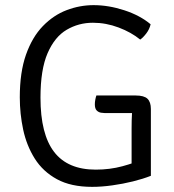

<svg xmlns="http://www.w3.org/2000/svg" viewBox="-20 -715 677 747"><path d="M566 -620.5Q561.5 -601 549.2 -585Q537 -569 525.5 -561Q490.5 -589.5 441.5 -608Q392.5 -626.5 341.5 -626.5Q286 -626.5 239.5 -599.2Q193 -572 165.2 -508.2Q137.5 -444.5 137.5 -335Q137.5 -193 190.5 -124Q243.5 -55 352.5 -55Q407.5 -55 456.2 -68.2Q505 -81.5 528.5 -93.5L567 -31Q536.5 -19 497.2 -9.2Q458 0.5 416.8 6.2Q375.5 12 338.5 12Q256 12 201.5 -17.8Q147 -47.5 115.2 -98Q83.5 -148.5 70.2 -210.5Q57 -272.5 57 -336.5Q57 -434 81.2 -502.5Q105.5 -571 146.8 -613.5Q188 -656 239.2 -675.5Q290.5 -695 344 -695Q402.5 -695 463.8 -675Q525 -655 566 -620.5ZM492 -214.5Q492 -249 493.5 -273.2Q495 -297.5 499 -315L567 -291V-31L492 -29.5ZM507.5 -343.5Q540.5 -343.5 553.8 -330.8Q567 -318 567 -291V-275H388.5Q382.5 -275 373 -276.5Q363.5 -278 356.2 -285.2Q349 -292.5 349 -309Q349 -318 350.8 -327.2Q352.5 -336.5 355 -343.5Z"/></svg>

Font: Signika
Style: Regular
Weight: 300
Designer: Anna Giedry
Foundry: Anna Giedry
Version: Version 2.000